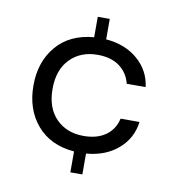

<svg xmlns="http://www.w3.org/2000/svg" viewBox="-79 -687 823 851"><g transform="rotate(10 332.5 -261.0)"><path d="M471 -184H556Q547 -110 490.5 -61Q434 -12 347 -5V89H293V-5Q185 -14 125 -84.5Q65 -155 65 -262Q65 -369 125 -439.5Q185 -510 293 -519V-611H347V-519Q434 -512 490.5 -463Q547 -414 556 -341H471Q459 -389 421 -417Q383 -445 322 -445Q246 -445 198.5 -396.5Q151 -348 151 -262Q151 -176 198.5 -128Q246 -80 322 -80Q383 -80 421.5 -107.5Q460 -135 471 -184Z"/></g></svg>

Font: Poppins A&M
Style: Regular-A&M
Weight: 400
Designer: Ninad Kale (Devanagari), Jonny Pinhorn (Latin)
Foundry: Indian Type Foundry
Version: 4.004